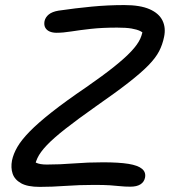

<svg xmlns="http://www.w3.org/2000/svg" viewBox="-20 -730 670 758"><path d="M137.2 7.8Q88.6 7.8 63.1 -6.6Q37.6 -21 29.8 -44.5Q22 -68 27.4 -96.6Q32.8 -122.6 48.7 -150Q64.6 -177.4 97.1 -210.7Q129.6 -244 184.2 -287.1Q238.8 -330.2 321.2 -386.2Q386.6 -431.6 429.8 -466.1Q473 -500.6 498.3 -527.6Q523.6 -554.6 533.8 -577.3Q544 -600 544.2 -621.8L556.2 -591.8Q546.8 -601 533.6 -607.4Q520.4 -613.8 499.2 -617.4Q478 -621 442.6 -621Q383.6 -621 339.3 -616.1Q295 -611.2 261.9 -605.9Q228.8 -600.6 203.6 -600.6Q187.4 -600.6 175.8 -605.7Q164.2 -610.8 158.6 -621Q153 -631.2 155.8 -646.8Q159.4 -662.2 172.7 -673Q186 -683.8 211.2 -688Q278.4 -697.8 342.4 -703.9Q406.4 -710 470.8 -710Q533.2 -710 570.3 -693.8Q607.4 -677.6 621.4 -649.1Q635.4 -620.6 627.8 -584.6Q621.6 -553.8 608.1 -527.7Q594.6 -501.6 566.2 -472.4Q537.8 -443.2 488.1 -404.4Q438.4 -365.6 358.8 -310.2Q284.8 -258 238 -221.2Q191.2 -184.4 164.9 -156.8Q138.6 -129.2 127.7 -105.8Q116.8 -82.4 114.8 -56.8L98.4 -109.2Q107.8 -94.8 122.5 -87.6Q137.2 -80.4 164.8 -80.4Q215.8 -80.4 271.4 -84.8Q327 -89.2 387 -89.2Q449.6 -89.2 487.2 -83.1Q524.8 -77 540.9 -63.3Q557 -49.6 552.4 -28Q548.6 -11 534.1 -2Q519.6 7 494.8 7Q472.4 7 454.6 5Q436.8 3 413.8 1.5Q390.8 0 351.8 0Q293.2 0 238.9 3.9Q184.6 7.8 137.2 7.8Z"/></svg>

Font: Shantell Sans Light
Style: Italic
Weight: 300
Italic angle: -11°
Designer: Stephen Nixon, Anya Danilova, Shantell Martin
Foundry: Arrow Type
Version: Version 1.008;[ac192a2d6]